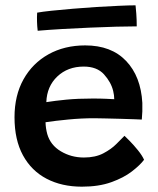

<svg xmlns="http://www.w3.org/2000/svg" viewBox="-20 -704 594 721"><path d="M521 -104Q506 -84 475.2 -60.2Q444.5 -36.5 397.8 -19.8Q351 -3 287.5 -3Q212 -3 155 -32.8Q98 -62.5 66.2 -120.8Q34.5 -179 34.5 -263.5Q34.5 -345.5 68.2 -406Q102 -466.5 162 -500Q222 -533.5 300 -533.5Q398 -533.5 453.5 -475.2Q509 -417 514.5 -317.5Q515.5 -285 512.5 -255Q505.5 -255.5 483.8 -256.2Q462 -257 433.8 -257.8Q405.5 -258.5 378.5 -259.2Q351.5 -260 334 -260Q285.5 -260 236.5 -255.2Q187.5 -250.5 151 -245Q151.5 -222.5 157.5 -200.5Q169.5 -159 208.5 -135.8Q247.5 -112.5 295 -112.5Q338 -112.5 368 -128.2Q398 -144 417.2 -163.5Q436.5 -183 447.5 -194Q451.5 -190.5 466.8 -175Q482 -159.5 498 -139.8Q514 -120 521 -104ZM154 -320.5Q185.5 -325.5 228.8 -329.8Q272 -334 328.5 -334Q357.5 -334 378.8 -333Q400 -332 409 -331.5Q409 -346 405 -362.5Q397 -395.5 370.5 -424.8Q344 -454 294.5 -454Q234.5 -454 195.2 -416.8Q156 -379.5 154 -320.5ZM493.5 -605Q462.5 -605 416.2 -603.8Q370 -602.5 317.2 -600.2Q264.5 -598 213.2 -595Q162 -592 121.5 -588.5Q119.5 -605.5 119 -623Q118.5 -640.5 119.5 -656.5Q138.5 -660 174.2 -663.8Q210 -667.5 254 -671.2Q298 -675 342.8 -677.8Q387.5 -680.5 426.2 -682.2Q465 -684 489 -684Q490 -675.5 491.8 -652.8Q493.5 -630 493.5 -605Z"/></svg>

Font: Grandstander Medium
Style: Regular
Weight: 500
Designer: Tyler Finck
Foundry: Etcetera Type Co
Version: Version 1.200; ttfautohint (v1.8.3)